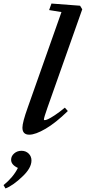

<svg xmlns="http://www.w3.org/2000/svg" viewBox="-122 -745 482 1078"><path d="M42.5 11.2Q3.9 11.2 3.9 -28.3Q3.9 -58.1 33.7 -141.1L223.1 -677.2L153.8 -688.5L167 -725.1L327.6 -712.9L339.8 -692.9L145 -142.1Q124.5 -84 124.5 -74.2Q124.5 -70.3 128.9 -70.3Q134.8 -70.3 147.2 -75.7Q159.7 -81.1 185.3 -97.9Q210.9 -114.7 242.2 -140.6L258.8 -121.6Q191.4 -55.7 134.3 -22.2Q77.1 11.2 42.5 11.2ZM-91.3 313 -102.1 294.4Q-47.4 250 -21.5 197.8Q-59.6 180.2 -59.6 152.3Q-59.6 131.3 -42.5 116.5Q-25.4 101.6 -1.5 101.6Q22.9 101.6 38.8 117.2Q54.7 132.8 54.7 155.8Q54.7 199.2 2.4 247.6Q-20 269.5 -46.1 288.1Q-72.3 306.6 -91.3 313Z"/></svg>

Font: Elstob
Style: Bold Italic
Weight: 700
Italic angle: -20°
Designer: Peter S. Baker
Version: Version 1.015